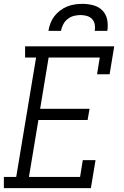

<svg xmlns="http://www.w3.org/2000/svg" viewBox="-25 -975 645 995"><path d="M-5 0V-58H59L162 -677H105V-735H567L543 -590H478L492 -677H227L183 -411H439L429 -353H174L125 -58H390L404 -145H470L446 0ZM226 -815Q229 -835 236.5 -854.5Q244 -874 256.5 -890.5Q269 -907 286 -920Q303 -933 322.5 -941Q342 -949 362 -952Q382 -955 402 -955Q431 -955 459 -947.5Q487 -940 506 -920.5Q525 -901 530.5 -872.5Q536 -844 531 -815H466Q469 -832 466 -848.5Q463 -865 452 -876.5Q441 -888 425 -892.5Q409 -897 392 -897Q375 -897 357.5 -892.5Q340 -888 325.5 -876.5Q311 -865 302.5 -848.5Q294 -832 291 -815Z"/></svg>

Font: Iosevka Curly Slab LtExObl
Style: Regular
Weight: 300
Width: 7
Italic angle: -9°
Monospace: yes
Designer: Belleve Invis
Foundry: Belleve Invis
Version: Version 11.1.0; ttfautohint (v1.8.3)